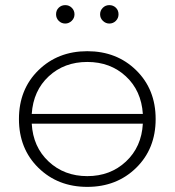

<svg xmlns="http://www.w3.org/2000/svg" viewBox="-20 -726 683 750"><path d="M235 -634Q220 -634 209.5 -644.5Q199 -655 199 -670Q199 -686 209.5 -696Q220 -706 235 -706Q250 -706 260.5 -695.5Q271 -685 271 -670Q271 -655 260 -644.5Q249 -634 235 -634ZM407 -634Q393 -634 382 -644.5Q371 -655 371 -670Q371 -685 381.5 -695.5Q392 -706 407 -706Q422 -706 432.5 -696Q443 -686 443 -670Q443 -655 432.5 -644.5Q422 -634 407 -634ZM130 -451.5Q206 -526 321 -526Q436 -526 512 -451.5Q588 -377 588 -261Q588 -145 512 -70.5Q436 4 321 4Q206 4 130 -70.5Q54 -145 54 -261Q54 -377 130 -451.5ZM104 -281H538Q532 -372 471.5 -428Q411 -484 321 -484Q231 -484 170.5 -428Q110 -372 104 -281ZM538 -243H104Q109 -152 170 -95Q231 -38 321 -38Q411 -38 472 -95Q533 -152 538 -243Z"/></svg>

Font: mBank Light
Style: Regular
Weight: 300
Designer: Julieta Ulanovsky
Foundry: Julieta Ulanovsky
Version: Version 7.200;PS 007.200;hotconv 1.0.88;makeotf.lib2.5.64775